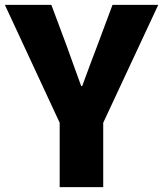

<svg xmlns="http://www.w3.org/2000/svg" viewBox="-29 -765 667 785"><path d="M215 0V-263L-9 -745H181L243 -579Q258 -537 272.5 -497Q287 -457 303 -413H307Q323 -457 338 -497Q353 -537 369 -579L431 -745H618L393 -263V0Z"/></svg>

Font: Source Han Sans CN Heavy
Style: Regular
Weight: 900
Designer: Ryoko NISHIZUKA 西塚涼子 (kana, bopomofo & ideographs); Paul D. Hunt (Latin, Greek & Cyrillic); Sandoll Communications 산돌커뮤니
Foundry: Adobe
Version: Version 2.000;hotconv 1.0.107;makeotfexe 2.5.65593